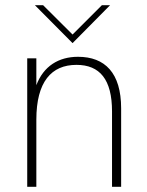

<svg xmlns="http://www.w3.org/2000/svg" viewBox="-20 -717 564 737"><path d="M84.5 0H119.5V-257.5C119.5 -403.5 177.5 -468 273.5 -468C363 -468 410 -412 410 -289.5V0H445V-301C445 -437.5 382.5 -499 279.5 -499C205 -499 147 -463 119.5 -390V-493H84.5ZM114 -697 258.5 -551.5 402.5 -697H371L258.5 -584.5L145.5 -697Z"/></svg>

Font: HK Grotesk ExtraLight
Style: Regular
Weight: 200
Designer: Alfredo Marco Pradil
Foundry: Hanken Design Co.
Version: Version 3.001;FEAKit 1.0